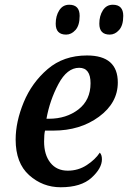

<svg xmlns="http://www.w3.org/2000/svg" viewBox="-20 -780 540 810"><path d="M236 10Q322 10 366 -30Q410 -70 410 -108Q410 -127 401 -136Q382 -107 346 -83.5Q310 -60 266 -60Q219 -60 192.5 -93.5Q166 -127 166 -183Q166 -214 170 -229H205Q318 -229 397.5 -287.5Q477 -346 477 -432Q477 -546 347 -546Q248 -546 181 -488.5Q114 -431 80 -348.5Q46 -266 46 -191Q46 -92 103 -41Q160 10 236 10ZM176 -279Q190 -357 226.5 -425.5Q263 -494 314 -494Q362 -494 362 -429Q362 -358 311 -318.5Q260 -279 186 -279ZM443 -634Q465 -634 482.5 -653.5Q500 -673 500 -713Q500 -760 456 -760Q429 -760 414 -736.5Q399 -713 399 -680Q399 -634 443 -634ZM259 -634Q281 -634 298.5 -653.5Q316 -673 316 -713Q316 -760 272 -760Q245 -760 230 -736.5Q215 -713 215 -680Q215 -634 259 -634Z"/></svg>

Font: Noto Serif SemiCondensed Semi
Style: Italic
Weight: 600
Width: 4
Italic angle: -12°
Designer: Monotype Design Team
Foundry: Monotype Imaging Inc.
Version: Version 1.901